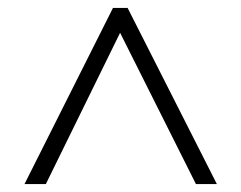

<svg xmlns="http://www.w3.org/2000/svg" viewBox="-20 -739 611 486"><path d="M42 -273 266 -719H303L529 -273H476L284 -656L96 -273Z"/></svg>

Font: Noto Sans Canadian Aboriginal Light
Style: Regular
Weight: 300
Designer: Monotype Design Team, Typotheque's Kevin King
Foundry: Monotype Imaging Inc.
Version: Version 2.004; ttfautohint (v1.8.4.7-5d5b)